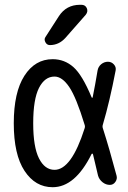

<svg xmlns="http://www.w3.org/2000/svg" viewBox="-20 -780 540 810"><path d="M317.4 -759.8H323.2Q339.8 -759.8 346.2 -745.6Q352.5 -731.4 341.8 -717.8L255.9 -620.1Q228.5 -589.8 190.4 -589.8Q177.7 -589.8 171.4 -602.1Q165 -614.3 171.9 -624L228.5 -711.9Q259.8 -759.8 317.4 -759.8ZM210 -457Q168.9 -457 144.5 -409.2Q120.1 -361.3 120.1 -259.8Q120.1 -160.2 144.5 -111.8Q168.9 -63.5 210 -63.5Q281.2 -63.5 336.9 -238.3Q339.8 -246.1 336.9 -253.9Q301.8 -369.1 272 -413.1Q242.2 -457 210 -457ZM202.1 9.8Q128.9 9.8 83.5 -59.1Q38.1 -127.9 38.1 -259.8Q38.1 -390.6 83 -460.4Q127.9 -530.3 202.1 -530.3Q252 -530.3 289.6 -497.1Q327.1 -463.9 366.2 -370.1Q369.1 -364.3 371.1 -370.1Q381.8 -422.9 391.6 -482.4Q394.5 -499 407.2 -509.3Q419.9 -519.5 435.5 -519.5Q450.2 -519.5 460.4 -508.3Q470.7 -497.1 467.8 -482.4Q442.4 -350.6 414.1 -254.9Q411.1 -246.1 414.1 -238.3Q441.4 -153.3 471.7 -39.1Q475.6 -25.4 466.8 -12.7Q458 0 443.4 0Q426.8 0 412.6 -11.2Q398.4 -22.5 393.6 -39.1Q391.6 -46.9 383.8 -80.6Q376 -114.3 372.1 -129.9Q371.1 -131.8 369.1 -131.8Q367.2 -131.8 366.2 -129.9Q296.9 9.8 202.1 9.8Z"/></svg>

Font: Rounded Mgen+ 2m regular
Style: Regular
Weight: 400
Designer: [Source Han Sans]
Ryoko NISHIZUKA  (kana & ideographs); Paul D. Hunt (Latin, Greek & Cyrillic); Wenlong ZHANG  (bopomofo
Version: Version 1.059.20150602